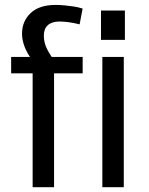

<svg xmlns="http://www.w3.org/2000/svg" viewBox="-20 -776 617 796"><path d="M115.3 -471.9H26.2V-540H147.9L130.5 -506.5Q110.6 -529 97.2 -551.3Q83.9 -573.6 77.6 -595.1Q71.3 -616.6 71.3 -636Q71.3 -688.2 107.2 -721.9Q143.1 -755.6 210.3 -755.6Q227 -755.6 246.1 -753.9Q265.2 -752.1 284.9 -749.2Q304.6 -746.2 322.5 -740.5L310.1 -675.1Q286.2 -681 265.2 -683.9Q244.3 -686.8 226.5 -686.8Q194.9 -686.8 178.3 -671.6Q161.7 -656.4 161.7 -628.8Q161.7 -598.1 175.9 -570.9Q190.1 -543.8 217.8 -506.5L158.7 -540H322.7V-471.9H204.1V0H115.3ZM493.2 -540V0H404.3V-540ZM497.8 -732.3V-610.6H398.7V-732.3Z"/></svg>

Font: Pathway Extreme 8pt Thin
Style: Regular
Weight: 100
Designer: Eduardo Rodriguez Tunni
Foundry: Eduardo Rodriguez Tunni
Version: Version 1.000